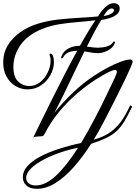

<svg xmlns="http://www.w3.org/2000/svg" viewBox="-65 -854 851 1203"><path d="M166 329Q122 329 100 308Q78 287 78 256Q78 219 106.5 187Q135 155 185.5 128Q236 101 302 79.5Q368 58 443 42Q464 7 485.5 -31.5Q507 -70 529 -112Q550 -151 568.5 -188.5Q587 -226 607.5 -269Q628 -312 655 -368Q669 -398 667 -407Q665 -416 657 -416Q647 -416 626.5 -407Q606 -398 582.5 -384.5Q559 -371 540 -359Q480 -321 419 -269Q358 -217 305 -153Q252 -89 214 -14Q207 -1 198 -0.5Q189 0 176 1Q158 2 151.5 4Q145 6 143 8Q163 -33 194 -96.5Q225 -160 262.5 -235Q300 -310 340 -388Q380 -466 419 -536Q385 -535 365 -526.5Q345 -518 332 -497L329 -492Q326 -488 323 -488Q316 -488 319 -498Q330 -532 362 -549.5Q394 -567 436 -567Q463 -616 488 -657Q513 -698 533 -727Q477 -720 419 -715.5Q361 -711 305.5 -702Q250 -693 198 -672Q107 -635 63 -571Q19 -507 19 -436Q19 -370 49.5 -342.5Q80 -315 117 -315Q157 -315 187 -339.5Q217 -364 234.5 -401Q252 -438 252 -474Q252 -488 249.5 -497.5Q247 -507 245 -511Q245 -518 252 -518Q263 -518 268 -500.5Q273 -483 273 -465Q273 -424 251.5 -384.5Q230 -345 192.5 -319.5Q155 -294 108 -294Q67 -294 32 -315Q-3 -336 -24 -374Q-45 -412 -45 -463Q-45 -522 -16 -570Q13 -618 63 -653Q113 -688 177 -707Q238 -725 303.5 -732Q369 -739 432.5 -742.5Q496 -746 549 -751Q559 -769 574.5 -788Q590 -807 609 -820.5Q628 -834 648 -834Q663 -834 674 -826Q685 -818 685 -801Q685 -779 667 -764Q649 -749 622 -740.5Q595 -732 570 -729Q550 -698 527 -655Q504 -612 479 -562Q495 -560 514 -557.5Q533 -555 550 -555Q561 -555 580.5 -557.5Q600 -560 619 -568.5Q638 -577 646 -594Q656 -594 656 -587Q643 -553 610 -537Q577 -521 548 -521Q527 -521 506 -525Q485 -529 464 -532Q433 -469 401 -401.5Q369 -334 337 -268Q305 -202 275 -146Q327 -212 393.5 -275Q460 -338 530 -383Q566 -407 608.5 -429.5Q651 -452 689.5 -466.5Q728 -481 751 -481Q766 -481 766 -467Q766 -460 752.5 -429Q739 -398 717.5 -353.5Q696 -309 671 -259Q646 -209 622 -162Q598 -115 580 -81Q552 -27 522 21Q589 3 632 -30Q675 -63 702.5 -105.5Q730 -148 750 -193Q762 -193 762 -184Q737 -132 715.5 -96Q694 -60 668 -35Q642 -10 603.5 9Q565 28 506 47Q453 130 396.5 193.5Q340 257 282 293Q224 329 166 329ZM584 -753Q595 -755 603.5 -757.5Q612 -760 616 -761Q634 -767 641.5 -775Q649 -783 649 -789Q649 -801 634 -801Q627 -801 618 -795.5Q609 -790 598 -775Q593 -768 590 -763Q587 -758 584 -753ZM99 261Q99 283 116 295.5Q133 308 159 308Q220 308 285.5 247Q351 186 424 72Q374 81 317.5 100Q261 119 211.5 144.5Q162 170 130.5 200Q99 230 99 261Z"/></svg>

Font: Great Vibes
Style: Regular
Weight: 400
Designer: Robert E. Leuschke, Viktoriya Grabowska, Viviana Monsalve, Eben Sorkin
Foundry: Robert E. Leuschke
Version: Version 1.103; ttfautohint (v1.8.4.7-5d5b)